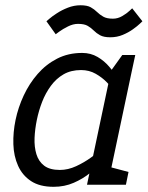

<svg xmlns="http://www.w3.org/2000/svg" viewBox="-20 -712 569 740"><path d="M408.3 -440 486.3 -430 395.3 0H315.3ZM408.3 -440 451.3 -500H501.3L486.3 -430ZM389.7 -153.3 414.7 -145Q414.7 -145 404.6 -129.5Q394.5 -114 375.1 -91.2Q355.7 -68.5 327.8 -45.8Q299.8 -23 264.2 -7.5Q228.7 8 186.7 8L210.8 -57Q242.2 -57 273.5 -71.5Q304.8 -86 331.2 -105.2Q357.5 -124.3 373.6 -138.8Q389.7 -153.3 389.7 -153.3ZM430.3 -346.7Q430.3 -346.7 420.3 -361.2Q410.3 -375.7 392.3 -394.3Q374.3 -413 349.1 -427.5Q323.8 -442 292.5 -442L296.7 -508Q329.7 -508 356.1 -492.5Q382.5 -477 401.6 -454.2Q420.7 -431.5 433.3 -408.8Q446 -386 452.3 -370.5Q458.7 -355 458.7 -355ZM292.5 -442Q253.7 -442 225.2 -425.7Q196.7 -409.3 176.1 -381.2Q155.5 -353.2 142.3 -319.2Q129.2 -285.3 122 -250Q114.7 -214.7 113.2 -180.2Q111.8 -145.8 120.3 -117.8Q128.8 -89.7 150.4 -73.3Q172 -57 210.8 -57L186.7 8Q133 8 99.7 -14Q66.3 -36 49.7 -73Q33 -110 31.5 -156Q30 -202 40 -250Q50 -298 71.4 -344Q92.8 -390 125.1 -427Q157.3 -464 200.2 -486Q243 -508 296.7 -508ZM385.3 0 394 -70.8 475.3 -49.2 465.3 0ZM159 -630Q159 -630 169.6 -639.2Q180.2 -648.5 199.1 -660.8Q218 -673.2 241.6 -682.4Q265.2 -691.7 290.2 -691.7Q316.2 -691.7 329.8 -683.9Q343.5 -676.2 354 -665.8Q364.5 -655.5 378 -647.8Q391.5 -640 415.3 -640Q434 -640 451.1 -650Q468.2 -660 478.8 -670Q489.5 -680 489.5 -680L528.8 -630Q528.8 -630 519.2 -620.8Q509.7 -611.5 492.4 -599.2Q475.2 -586.8 453.1 -577.6Q431 -568.3 405 -568.3Q380 -568.3 365.8 -576.1Q351.7 -583.8 341.5 -594.2Q331.3 -604.5 318.2 -612.2Q305.2 -620 280.5 -620Q261.8 -620 241.8 -610Q221.8 -600 208.2 -590Q194.7 -580 194.7 -580Z"/></svg>

Font: Epunda Slab Light
Style: Italic
Weight: 300
Italic angle: -12°
Designer: Simon Atzbach
Foundry: typofactur
Version: Version 1.102